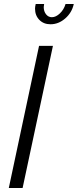

<svg xmlns="http://www.w3.org/2000/svg" viewBox="-20 -938 388 958"><path d="M307.1 -918H348.1Q338.9 -875 305.4 -845.9Q272 -816.9 231.9 -816.9Q197.8 -816.9 176.3 -838.9Q154.8 -860.8 154.8 -895Q154.8 -904.3 158.2 -918H200.2Q198.2 -908.2 198.2 -902.8Q198.2 -881.3 209.7 -866.7Q221.2 -852.1 238.8 -852.1Q258.8 -852.1 278.8 -871.1Q298.8 -890.1 307.1 -918ZM174.8 -709H244.1L92.8 0H23.9Z"/></svg>

Font: Rawline
Style: Italic
Weight: 400
Italic angle: -12°
Designer: Matt McInerney, Pablo Impallari, Rodrigo Fuenzalida
Foundry: Matt McInerney, Pablo Impallari, Rodrigo Fuenzalida
Version: Version 4.020;PS 004.020;hotconv 1.0.88;makeotf.lib2.5.64775